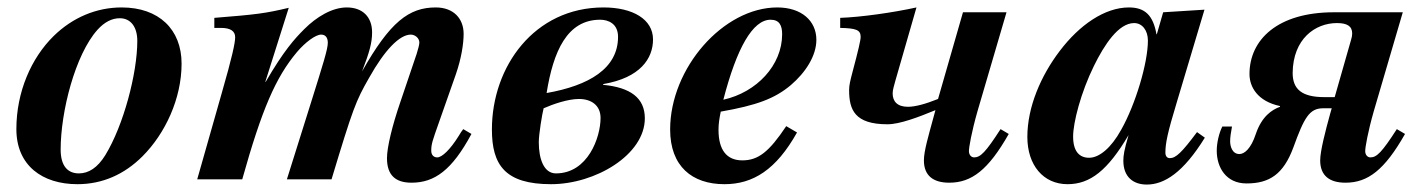

<svg xmlns="http://www.w3.org/2000/svg" viewBox="-20 -482 3826 516"><path d="M468 -311C468 -403 407 -462 307 -462C239 -462 175 -435 124 -385C64 -326 24 -235 24 -135C24 -37 94 13 188 13C255 13 314 -13 363 -62C424 -123 468 -217 468 -311ZM349 -372C349 -285 312 -145 263 -65C242 -31 218 -16 192 -16C162 -16 143 -36 143 -80C143 -182 182 -335 242 -402C261 -423 281 -433 302 -433C331 -433 349 -410 349 -372Z M1225 -135C1221 -130 1217 -124 1213 -117C1190 -80 1168 -59 1155 -59C1146 -59 1139 -65 1139 -77C1139 -95 1142 -103 1160 -154L1205 -282C1220 -325 1226 -365 1226 -391C1226 -432 1199 -462 1151 -462C1079 -462 1028 -423 953 -290C973 -342 980 -367 980 -395C980 -437 954 -462 912 -462C872 -462 830 -436 798 -404C771 -377 743 -346 694 -262H693L756 -461C693 -446 669 -443 556 -434V-407H574C600 -407 612 -398 612 -382C612 -367 604 -329 576 -232L510 0H631C684 -189 721 -274 778 -342C800 -368 828 -389 843 -389C853 -389 861 -383 861 -367C861 -350 848 -309 816 -207L751 0H871C929 -192 936 -210 972 -273C1014 -348 1054 -389 1084 -389C1096 -389 1107 -379 1107 -368C1107 -362 1104 -351 1100 -338L1056 -208C1034 -144 1020 -86 1020 -57C1020 -11 1043 9 1086 9C1148 9 1195 -25 1247 -122Z M1601 -256C1701 -273 1735 -325 1735 -376C1735 -430 1681 -462 1602 -462C1416 -462 1302 -303 1302 -134C1302 -39 1337 13 1461 13C1580 13 1713 -66 1713 -164C1713 -219 1674 -247 1601 -254ZM1641 -383C1641 -298 1563 -252 1449 -232C1467 -344 1504 -429 1593 -429C1614 -429 1641 -419 1641 -383ZM1594 -165C1594 -113 1560 -16 1474 -16C1442 -16 1428 -54 1428 -100C1428 -121 1437 -176 1441 -191C1466 -202 1506 -216 1536 -216C1569 -216 1594 -199 1594 -165Z M2093 -143C2047 -74 2018 -51 1975 -51C1933 -51 1911 -79 1911 -133C1911 -149 1913 -162 1917 -182C2014 -199 2062 -217 2105 -253C2145 -287 2174 -332 2174 -375C2174 -426 2134 -462 2069 -462C1924 -462 1781 -299 1781 -134C1781 -35 1840 13 1927 13C2004 13 2066 -26 2122 -126ZM2082 -390C2082 -307 2014 -234 1924 -214C1960 -353 2003 -429 2051 -429C2075 -429 2082 -413 2082 -390Z M2669 -135C2629 -73 2615 -59 2598 -59C2590 -59 2584 -66 2584 -76C2584 -86 2591 -127 2607 -183L2685 -449H2568L2501 -216C2466 -202 2439 -195 2420 -195C2391 -195 2379 -210 2379 -231C2379 -241 2383 -252 2386 -264L2443 -462C2379 -448 2294 -436 2238 -434V-407C2280 -406 2293 -402 2293 -383C2293 -374 2287 -348 2271 -288C2265 -265 2262 -253 2262 -240C2262 -187 2277 -148 2365 -148C2398 -148 2448 -167 2494 -186L2488 -164C2475 -116 2463 -76 2463 -51C2463 -10 2488 9 2531 9C2591 9 2636 -25 2691 -122Z M3197 -127C3156 -72 3140 -57 3124 -57C3116 -57 3112 -63 3112 -72C3112 -97 3118 -126 3142 -205L3217 -456L3106 -449L3089 -390H3088C3079 -441 3057 -462 3014 -462C2949 -462 2881 -415 2828 -345C2777 -278 2741 -194 2741 -114C2741 -38 2784 13 2849 13C2910 13 2957 -24 3013 -119C3001 -78 2999 -64 2999 -50C2999 -7 3025 14 3062 14C3109 14 3160 -18 3218 -112ZM3065 -373C3065 -313 3032 -202 2993 -133C2966 -84 2934 -58 2907 -58C2881 -58 2864 -75 2864 -115C2864 -153 2885 -234 2920 -305C2948 -362 2986 -420 3028 -420C3050 -420 3065 -400 3065 -373Z M3734 -135C3694 -73 3680 -59 3663 -59C3655 -59 3649 -66 3649 -76C3649 -86 3656 -127 3672 -183L3750 -449H3565C3413 -449 3338 -375 3338 -283C3338 -249 3359 -210 3420 -197V-195C3398 -187 3371 -169 3355 -122C3342 -82 3324 -68 3311 -68C3291 -68 3286 -90 3286 -102C3286 -113 3288 -126 3291 -142H3265C3256 -124 3250 -98 3250 -77C3250 -32 3275 11 3330 11C3391 11 3429 -13 3456 -86C3485 -166 3499 -191 3536 -191H3559L3555 -177C3542 -130 3528 -76 3528 -51C3528 -10 3553 9 3596 9C3656 9 3701 -25 3756 -122ZM3567 -221H3539C3479 -221 3454 -242 3454 -286C3455 -378 3515 -420 3573 -420C3600 -420 3614 -412 3614 -392C3614 -387 3613 -381 3611 -375Z"/></svg>

Font: STIXGeneral
Style: Bold Italic
Weight: 700
Italic angle: -16.33°
Designer: MicroPress Inc., with final additions and corrections provided by Coen Hoffman, Elsevier (retired)
Version: Version 1.1.0